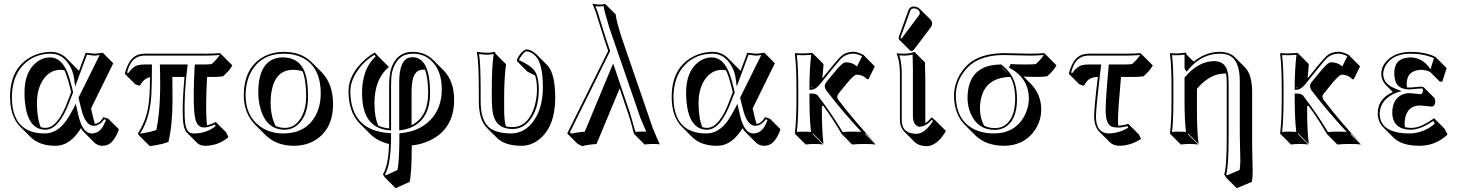

<svg xmlns="http://www.w3.org/2000/svg" viewBox="-20 -718 7845 1033"><path d="M469.7 -134.3 483.4 -76.7Q486.8 -63 490.7 -51.3Q514.2 -53.2 531.2 -79.6Q533.7 -84 536.1 -87.9L563 -79.1L619.6 -22.5Q593.8 51.3 552.7 63.5Q541 66.4 528.8 66.4Q505.4 65.4 487.8 49.3L431.2 -7.3Q422.4 -16.6 415.5 -28.3Q362.3 57.6 294.4 65.4Q285.2 66.4 276.4 66.4Q190.9 65.9 144 19L87.4 -37.6Q34.7 -91.8 34.2 -195.8Q34.2 -350.1 145.5 -411.1Q196.3 -438.5 253.9 -439Q303.7 -438.5 337.4 -404.8L394 -348.1Q399.9 -342.3 404.8 -336.4L440.9 -434.1Q448.2 -434.1 464.8 -431.6Q481.4 -429.2 488.8 -429.2Q496.6 -429.2 512.7 -431.6Q527.3 -434.1 533.2 -434.1L589.4 -377.4ZM362.8 -222.2 357.9 -243.2Q342.3 -306.6 326.7 -339.4Q315.9 -342.3 305.7 -342.3Q242.2 -342.3 205.1 -277.8Q178.7 -230 178.7 -162.6Q179.2 -81.5 199.2 -33.7Q211.9 -30.3 225.1 -29.8Q293.5 -31.7 347.2 -181.2ZM373.5 -221.2 356.4 -177.7Q299.3 -21.5 225.1 -20Q129.9 -20 114.3 -167Q111.8 -191.9 111.8 -219.2Q111.8 -332 176.8 -383.3Q209.5 -408.7 249 -409.2Q312 -409.2 345.2 -322.3Q356.4 -292 367.7 -245.1ZM402.3 -192.4 516.1 -421.9Q497.6 -418.9 488.8 -418.9Q480 -418.9 462.4 -421.9Q452.1 -423.3 447.8 -423.8L384.3 -252.4L378.9 -293Q372.6 -344.7 341.3 -384.8Q307.1 -428.7 253.9 -429.2Q162.6 -429.2 103.5 -366.7Q44.4 -303.7 43.9 -195.8Q43.9 -24.9 179.7 -2.9Q199.2 0 220.2 0Q287.6 0 336.4 -69.3Q355.5 -96.2 375 -134.3L387.7 -159.2L402.8 -93.3Q425.3 -1 472.2 0Q513.2 0 535.2 -40Q543 -54.2 550.3 -72.8L540.5 -76.2Q516.6 -42 482.9 -41Q439 -43 417.5 -130.9Z M972.7 -304.2H907.2Q908.2 -276.9 908.2 -185.5Q908.2 -50.8 887.7 38.6Q886.7 43 886.2 45.4Q855 58.6 786.1 68.4L729.5 12.2L721.7 0Q765.1 -65.9 777.8 -145.5Q782.7 -176.3 784.7 -210Q786.6 -250.5 787.1 -302.7Q761.7 -298.8 742.2 -272Q737.8 -265.6 731 -256.3L708 -264.6L651.4 -320.8Q672.9 -406.7 723.1 -423.8Q739.7 -429.2 758.8 -429.2H1086.4Q1125 -429.2 1163.6 -432.1L1173.3 -422.9L1230 -366.2Q1215.3 -337.9 1180.2 -307.6Q1164.1 -304.7 1133.3 -304.2H1094.2Q1085.9 -148.9 1091.3 -69.3Q1092.3 -54.7 1093.8 -43.9Q1117.2 -49.3 1140.6 -62L1197.3 -5.4L1209 19.5Q1155.8 65.9 1083 66.4Q1056.2 65.4 1042.5 52.7L985.8 -3.9Q967.8 -23.4 964.4 -71.8Q959 -155.3 972.7 -304.2ZM758.8 -371.1H797.4V-360.8Q797.4 -265.1 794.4 -209.5Q787.6 -85.4 737.8 -6.3Q735.4 -2 732.4 1.5Q792.5 -7.8 821.3 -18.6Q840.3 -109.4 841.8 -242.2Q841.8 -335 840.3 -360.8V-371.1H989.7L988.3 -359.9Q969.7 -214.8 973.6 -89.4Q974.1 -79.6 974.6 -72.8Q978.5 -11.7 1005.9 -2.4Q1014.6 0 1026.4 0Q1091.8 -1 1140.1 -39.6L1135.7 -48.3Q1101.6 -32.2 1077.6 -32.2Q1042 -32.2 1030.8 -78.1Q1026.4 -97.2 1024.4 -125.5Q1019 -208 1027.3 -361.3L1028.3 -371.1H1076.7Q1106 -371.1 1119.1 -373.5Q1148.4 -399.9 1161.6 -421.9Q1122.6 -418.9 1086.4 -418.9H758.8Q701.7 -418.9 676.8 -365.2Q669.4 -349.1 663.6 -327.6L670.4 -325.2Q694.8 -360.4 721.7 -367.2Q737.3 -371.1 758.8 -371.1Z M1291.5 -205.1Q1291.5 -338.9 1379.9 -401.4Q1433.6 -438.5 1507.3 -439Q1601.1 -438.5 1655.3 -384.3L1711.9 -328.1Q1771.5 -267.1 1772 -157.2Q1772 -33.2 1688.5 27.8Q1634.8 66.4 1560.1 66.4Q1466.3 65.9 1408.2 8.3L1351.6 -48.3Q1292 -109.4 1291.5 -205.1ZM1557.1 -342.3Q1459.5 -342.3 1439.9 -221.2Q1436 -194.8 1436 -165.5Q1436.5 -91.3 1462.9 -40Q1485.8 -30.3 1512.2 -29.8Q1573.2 -29.8 1606.4 -97.2Q1627 -140.6 1627.4 -195.8Q1627 -288.6 1607.9 -334Q1585.4 -342.3 1557.1 -342.3ZM1500.5 -409.2Q1604 -409.2 1627.9 -302.2Q1637.2 -260.3 1637.2 -195.8Q1637.2 -98.1 1583.5 -48.3Q1552.2 -20.5 1512.2 -20Q1411.6 -20 1380.4 -137.2Q1369.6 -177.7 1369.6 -222.2Q1369.6 -358.4 1443.8 -396.5Q1469.2 -409.2 1500.5 -409.2ZM1301.3 -205.1Q1301.3 -96.2 1377.4 -39.1Q1430.2 -0.5 1503.4 0Q1621.6 0 1674.8 -90.8Q1705.1 -143.6 1705.6 -213.9Q1705.6 -358.9 1605 -408.7Q1562.5 -429.2 1507.3 -429.2Q1389.2 -429.2 1334.5 -337.4Q1301.8 -281.7 1301.3 -205.1Z M2195.3 64.5Q2195.3 214.4 2183.6 260.7L2108.4 294.4L2051.8 237.8L2040 220.2Q2069.8 173.3 2073.2 56.6Q2010.3 41.5 1971.7 2.9L1915 -53.7Q1855.5 -114.7 1855 -227.1Q1855 -317.4 1941.9 -396Q1971.7 -422.4 1997.1 -435.1L2016.1 -414.1L2072.3 -357.4Q1994.6 -293.9 1994.6 -161.6Q1995.1 -85 2015.6 -42Q2041 -30.3 2073.7 -26.9V-259.8Q2073.7 -346.7 2103.5 -389.2Q2111.8 -400.9 2122.1 -411.1Q2151.9 -439 2200.7 -439Q2266.6 -438.5 2310.1 -396L2366.7 -339.4Q2423.3 -281.7 2423.3 -180.7Q2423.3 -21 2286.6 40.5Q2241.7 60.1 2195.3 64.5ZM2194.3 -44.4Q2283.2 -89.4 2283.7 -217.8Q2283.2 -296.9 2267.1 -342.8Q2261.7 -343.3 2257.3 -343.3Q2212.9 -343.3 2200.7 -290.5Q2194.3 -262.2 2194.3 -219.2ZM2128.9 7.8V-1L2138.2 -2Q2234.4 -10.7 2294.9 -71.8Q2356.4 -134.8 2356.9 -236.8Q2356.9 -343.3 2294.9 -396.5Q2256.3 -429.2 2200.7 -429.2Q2155.3 -428.2 2128.9 -403.8Q2090.8 -364.3 2085.4 -301.8Q2084 -283.2 2084 -259.8V-16.1L2073.2 -17.1Q1940.4 -28.8 1929.2 -184.1Q1928.2 -200.7 1927.7 -217.8Q1928.2 -347.7 2001.5 -415L1994.6 -422.4Q1939.9 -392.1 1900.4 -333Q1865.2 -279.3 1864.7 -227.1Q1866.7 -15.1 2074.7 -2L2084 -1.5V7.8Q2084 162.1 2053.7 216.3Q2052.2 218.3 2051.8 219.7L2055.7 225.6L2118.2 196.8Q2128.9 149.9 2128.9 7.8ZM2293.9 -217.8Q2293.9 -88.9 2207.5 -40Q2177.2 -22.9 2139.2 -18.1L2127.9 -16.6V-275.9Q2127.9 -397 2185.1 -408.7Q2192.9 -410.2 2200.7 -410.2Q2293.5 -408.2 2293.9 -217.8Z M2692.4 -194.3V-132.3Q2692.4 -67.9 2701.7 -38.1Q2718.3 -34.2 2737.8 -34.2Q2812.5 -34.2 2848.6 -124.5Q2868.7 -175.8 2869.1 -236.8Q2868.7 -283.7 2858.9 -311.5Q2839.8 -322.3 2818.4 -332L2761.7 -388.7Q2761.7 -388.7 2761.2 -397Q2776.9 -431.2 2799.8 -447.3Q2806.6 -451.7 2811 -452.1Q2840.3 -451.2 2868.2 -423.8L2869.6 -422.4L2925.8 -365.7Q2966.8 -321.8 2967.3 -192.4Q2967.3 -39.1 2882.3 30.8Q2837.9 66.4 2785.6 66.4Q2696.8 65.9 2654.8 24.9L2598.1 -31.7Q2556.2 -75.2 2556.2 -172.9V-234.9Q2556.2 -381.8 2545.9 -436L2547.9 -439Q2611.8 -429.7 2636.7 -439Q2641.1 -438.5 2643.6 -437Q2645.5 -433.6 2646 -429.2L2702.6 -372.6Q2692.4 -294.9 2692.4 -194.3ZM2626 -251Q2626 -353 2635.7 -427.7Q2608.4 -419.9 2557.6 -427.2Q2565.9 -368.7 2565.9 -234.9V-172.9Q2565.9 -62.5 2620.1 -25.9Q2659.2 -0.5 2729 0Q2804.2 0 2853 -70.3Q2900.4 -139.2 2900.9 -249Q2900.4 -375 2862.3 -415.5Q2836.4 -441.4 2811 -441.9Q2802.7 -441.9 2781.2 -411.6Q2774.9 -402.3 2771.5 -395Q2794.4 -384.3 2815.9 -371.6Q2850.1 -351.1 2862.8 -326.7Q2878.9 -293.5 2878.9 -236.8Q2878.9 -130.4 2828.1 -68.4Q2791 -24.4 2737.8 -23.9Q2652.3 -23.9 2633.8 -100.6Q2626 -132.3 2626 -189Z M3530.3 59.6Q3526.9 57.1 3501 56.6Q3499 56.6 3498.5 56.6Q3497.1 56.6 3473.1 57.1L3448.2 59.6L3391.6 2.9Q3385.7 -15.6 3379.4 -41.5Q3369.6 -78.6 3358.9 -108.9L3314 -242.2L3189.5 56.6Q3135.3 61 3113.3 68.4L3088.4 56.6L3031.7 0L3252 -443.8L3228 -516.1Q3217.3 -547.9 3198.2 -610.8Q3189.5 -639.6 3188 -645L3176.8 -675.3L3167 -698.2Q3188 -693.8 3203.6 -693.4Q3224.6 -693.8 3235.8 -696.8L3292.5 -640.6Q3295.9 -615.2 3301.8 -593.3Q3302.2 -591.3 3314.5 -548.8Q3321.3 -525.4 3323.7 -518.6L3491.2 -31.2Q3516.6 30.8 3530.3 59.6ZM3368.7 -112.3Q3369.6 -109.9 3397.9 -11.7Q3398.4 -9.8 3398.9 -8.3Q3407.7 -9.3 3416.5 -9.8Q3430.2 -10.3 3441.9 -9.8Q3450.7 -9.8 3457 -9.8Q3448.7 -28.3 3425.3 -84L3257.3 -571.8Q3255.4 -578.6 3249 -601.1Q3236.3 -644.5 3235.4 -647.5Q3229.5 -670.4 3227.5 -685.1Q3217.3 -683.6 3203.6 -683.1Q3193.8 -683.1 3184.1 -684.6V-683.6Q3185.5 -680.2 3186 -678.7L3197.3 -648.4Q3199.2 -643.1 3208 -612.8Q3227.1 -550.3 3237.3 -519L3262.7 -443.4L3045.4 -4.4L3057.6 1Q3081.1 -6.3 3126 -9.3L3278.8 -376.5Z M4029.3 -134.3 4043 -76.7Q4046.4 -63 4050.3 -51.3Q4073.7 -53.2 4090.8 -79.6Q4093.3 -84 4095.7 -87.9L4122.6 -79.1L4179.2 -22.5Q4153.3 51.3 4112.3 63.5Q4100.6 66.4 4088.4 66.4Q4064.9 65.4 4047.4 49.3L3990.7 -7.3Q3981.9 -16.6 3975.1 -28.3Q3921.9 57.6 3854 65.4Q3844.7 66.4 3835.9 66.4Q3750.5 65.9 3703.6 19L3647 -37.6Q3594.2 -91.8 3593.8 -195.8Q3593.8 -350.1 3705.1 -411.1Q3755.9 -438.5 3813.5 -439Q3863.3 -438.5 3897 -404.8L3953.6 -348.1Q3959.5 -342.3 3964.4 -336.4L4000.5 -434.1Q4007.8 -434.1 4024.4 -431.6Q4041 -429.2 4048.3 -429.2Q4056.2 -429.2 4072.3 -431.6Q4086.9 -434.1 4092.8 -434.1L4148.9 -377.4ZM3922.4 -222.2 3917.5 -243.2Q3901.9 -306.6 3886.2 -339.4Q3875.5 -342.3 3865.2 -342.3Q3801.8 -342.3 3764.6 -277.8Q3738.3 -230 3738.3 -162.6Q3738.8 -81.5 3758.8 -33.7Q3771.5 -30.3 3784.7 -29.8Q3853 -31.7 3906.7 -181.2ZM3933.1 -221.2 3916 -177.7Q3858.9 -21.5 3784.7 -20Q3689.5 -20 3673.8 -167Q3671.4 -191.9 3671.4 -219.2Q3671.4 -332 3736.3 -383.3Q3769 -408.7 3808.6 -409.2Q3871.6 -409.2 3904.8 -322.3Q3916 -292 3927.2 -245.1ZM3961.9 -192.4 4075.7 -421.9Q4057.1 -418.9 4048.3 -418.9Q4039.6 -418.9 4022 -421.9Q4011.7 -423.3 4007.3 -423.8L3943.8 -252.4L3938.5 -293Q3932.1 -344.7 3900.9 -384.8Q3866.7 -428.7 3813.5 -429.2Q3722.2 -429.2 3663.1 -366.7Q3604 -303.7 3603.5 -195.8Q3603.5 -24.9 3739.3 -2.9Q3758.8 0 3779.8 0Q3847.2 0 3896 -69.3Q3915 -96.2 3934.6 -134.3L3947.3 -159.2L3962.4 -93.3Q3984.9 -1 4031.7 0Q4072.8 0 4094.7 -40Q4102.5 -54.2 4109.9 -72.8L4100.1 -76.2Q4076.2 -42 4042.5 -41Q3998.5 -43 3977.1 -130.9Z M4265.1 -234.9Q4265.1 -367.7 4256.3 -429.2L4258.3 -432.1Q4301.3 -428.7 4345.2 -433.1Q4351.1 -432.6 4352.5 -431.6L4409.2 -375Q4410.6 -372.1 4410.6 -366.2Q4406.2 -323.7 4404.3 -296.4Q4404.3 -296.4 4452.6 -356Q4498 -412.1 4515.1 -423.8Q4538.6 -439 4570.8 -439.5Q4595.2 -439 4627 -421.9L4630.4 -417.5L4686.5 -360.8L4652.8 -292H4644.5L4634.8 -301.3Q4614.3 -315.9 4588.9 -316.4Q4574.7 -316.4 4534.2 -267.1Q4531.2 -263.2 4528.8 -260.3L4493.7 -217.3Q4484.9 -205.6 4483.9 -199.2Q4484.9 -189 4489.7 -181.6Q4583.5 -59.1 4692.9 56.6L4636.2 0L4634.3 2.9L4690.9 59.6Q4675.8 56.6 4630.9 56.6Q4590.8 56.6 4564.5 59.6L4508.3 2.9Q4458.5 -82.5 4409.7 -148.4Q4405.8 -148.4 4401.9 -148.4V-123.5Q4401.9 -14.2 4410.6 56.6L4354 0L4352.1 2.9L4408.7 59.6Q4390.1 56.6 4361.8 56.6Q4333 56.6 4314.9 59.6L4258.3 2.9L4256.3 0Q4265.1 -68.8 4265.1 -180.2ZM4639.6 -297.4 4640.1 -296.9Q4640.1 -296.9 4639.6 -297.4ZM4350.6 -245.6 4345.2 -251V-245.1Q4348.6 -245.1 4350.6 -245.6ZM4274.9 -234.9V-180.2Q4274.9 -72.8 4267.1 -8.3Q4286.6 -10.3 4305.2 -9.8Q4324.2 -9.8 4343.3 -8.3Q4335.4 -76.2 4335 -180.2V-214.8H4345.2Q4368.2 -214.4 4377.4 -206.5L4378.4 -206.1L4378.9 -205.1Q4458.5 -101.1 4507.8 -17.1Q4510.7 -11.7 4513.7 -7.8Q4542 -10.3 4574.2 -9.8Q4592.8 -9.8 4614.3 -8.8Q4513.7 -116.7 4425.3 -231.9Q4418 -243.2 4417.5 -255.9Q4418 -266.6 4429.2 -280.3L4464.4 -323.2Q4506.8 -375.5 4522.5 -381.3Q4527.8 -382.8 4532.2 -382.8Q4567.9 -382.3 4590.8 -360.4L4618.2 -415.5Q4590.8 -429.2 4570.8 -429.2Q4531.7 -429.2 4503.9 -401.4Q4493.2 -390.1 4460.4 -349.6Q4460.4 -349.6 4449.7 -336.9Q4409.7 -287.6 4395 -268.6Q4370.6 -238.3 4350.1 -235.4Q4347.7 -234.9 4345.7 -235.4L4335 -234.4V-251Q4335 -339.4 4344.2 -422.9Q4308.6 -419.9 4267.1 -421.4Q4274.9 -356.9 4274.9 -234.9Z M4897 -683.1Q4916 -682.1 4929.2 -669.4L4985.8 -613.3Q4995.1 -603 4995.1 -591.3Q4994.6 -581.1 4989.3 -573.2L4897.5 -451.7Q4891.1 -444.3 4885.3 -443.4Q4878.9 -443.8 4875 -447.8L4818.4 -503.9Q4814.9 -508.3 4814.9 -513.2Q4815.4 -517.6 4816.9 -522.9L4868.7 -666Q4876.5 -682.6 4897 -683.1ZM4821.8 -321.8Q4821.3 -391.6 4803.7 -429.2L4805.7 -431.2Q4817.9 -429.2 4849.6 -429.2Q4875 -429.7 4899.9 -439L4956.5 -382.3Q4956.5 -381.3 4958.5 -286.6V-55.2Q4975.1 -65.9 4991.7 -86.9L5012.7 -69.8L5069.3 -13.7Q5032.7 50.8 4985.8 65.4Q4975.6 68.4 4966.3 68.4Q4923.8 67.9 4900.4 45.4L4843.8 -11.2Q4822.3 -34.2 4821.8 -70.8ZM4831.5 -321.8V-70.8Q4831.5 -6.3 4895 1Q4902.8 2 4909.7 2Q4952.6 2 4994.6 -59.6Q4997.6 -64 5000 -67.9L4993.2 -72.8Q4960.4 -36.1 4924.8 -36.1Q4893.1 -43.9 4891.6 -90.8V-342.8Q4891.6 -368.7 4890.1 -424.8Q4869.6 -418.9 4849.6 -418.9Q4835.9 -418.9 4818.4 -419.9Q4831.5 -382.8 4831.5 -321.8ZM4897 -672.9Q4882.8 -671.9 4878.4 -662.6L4826.2 -519.5Q4825.2 -516.1 4824.7 -513.2Q4826.7 -511.2 4828.1 -510.3Q4830.6 -512.2 4833 -514.2L4924.8 -636.2Q4928.2 -641.1 4928.7 -647.9Q4928.7 -663.6 4908.7 -670.9Q4902.8 -672.9 4897 -672.9Z M5614.3 -307.6Q5598.1 -304.7 5567.4 -304.2Q5514.6 -304.2 5486.8 -306.2L5526.9 -266.1Q5581.5 -210 5582 -129.4Q5582 -55.2 5532.2 2.4Q5475.6 65.9 5382.3 66.4Q5283.7 65.9 5227.1 9.8L5170.4 -46.9Q5113.3 -105.5 5112.8 -204.1Q5114.3 -296.4 5182.6 -366.2Q5236.8 -420.4 5342.3 -430.2Q5360.8 -431.6 5378.9 -432.1Q5402.3 -432.1 5449.5 -430.7Q5496.6 -429.2 5520.5 -429.2Q5559.6 -429.2 5597.7 -432.1L5607.9 -422.9L5664.1 -366.2Q5648.4 -337.4 5614.3 -307.6ZM5332.5 -28.8Q5402.8 -28.8 5429.7 -104.5Q5441.4 -139.6 5441.9 -185.1Q5441.4 -262.7 5415.5 -304.2Q5253.4 -299.8 5252.4 -131.3Q5252.9 -82.5 5274.4 -42Q5300.8 -28.8 5332.5 -28.8ZM5403.3 -321.3Q5394.5 -332.5 5385.7 -341.8Q5375.5 -351.6 5363.8 -360.8ZM5332.5 -19Q5240.7 -19 5202.6 -106.4Q5186 -145.5 5185.5 -188Q5185.5 -341.3 5313.5 -366.2Q5337.4 -370.6 5363.8 -371.1H5367.2L5369.6 -368.7Q5396.5 -346.7 5413.6 -324.2Q5451.2 -273.9 5451.7 -185.1Q5451.7 -69.8 5385.3 -32.2Q5360.8 -19.5 5332.5 -19ZM5553.2 -373.5Q5582 -399.4 5595.7 -421.9Q5556.2 -418.9 5520.5 -418.9Q5496.6 -418.9 5449.2 -420.4Q5402.3 -421.9 5378.9 -421.9Q5267.1 -421.9 5200.7 -368.7Q5194.3 -363.3 5189.9 -358.9Q5124 -293 5122.6 -206.1Q5122.6 -204.6 5122.6 -204.1Q5122.6 -78.1 5212.9 -26.9Q5260.7 -0.5 5325.7 0Q5440.9 0 5491.7 -94.7Q5515.1 -139.6 5515.6 -186Q5515.6 -281.7 5439.5 -335.4Q5428.2 -343.3 5417 -349.1L5408.7 -353.5L5418 -374L5425.3 -373Q5442.4 -371.1 5510.7 -371.1Q5540 -371.6 5553.2 -373.5Z M6011.2 -304.2Q5995.1 -128.4 5995.1 -69.3Q5995.1 -53.2 5996.1 -42H5997.1Q6022.5 -42.5 6050.3 -51.8L6106.9 4.9L6119.1 29.8Q6061 66.4 6000 66.4Q5969.7 65.4 5950.7 46.9L5894 -9.8Q5867.2 -38.1 5866.7 -91.8Q5866.7 -139.6 5886.7 -304.2Q5848.1 -303.2 5829.6 -282.7Q5822.3 -273.9 5810.1 -256.3L5787.1 -264.6L5730.5 -320.8Q5752 -406.7 5802.2 -423.8Q5818.8 -429.2 5837.4 -429.2H6038.1Q6077.1 -429.2 6115.7 -432.1L6125.5 -422.9L6182.1 -366.2Q6166.5 -336.9 6132.3 -307.6Q6116.2 -304.7 6085.4 -304.2ZM5944.8 -361.8 5945.3 -371.1H6028.8Q6057.6 -371.1 6071.3 -373.5Q6100.1 -399.4 6113.8 -421.9Q6074.2 -418.9 6038.1 -418.9H5837.4Q5780.3 -418.9 5755.9 -365.2Q5748.5 -349.1 5742.7 -327.6L5749.5 -325.2Q5773.9 -360.4 5800.8 -367.2Q5815.9 -370.6 5837.4 -371.1H5904.8L5903.3 -359.9Q5876.5 -136.2 5876.5 -91.8Q5876.5 -13.7 5927.7 -2Q5936 -0.5 5943.8 0Q5999.5 -0.5 6049.8 -30.8L6045.4 -39.6Q6019.5 -32.2 5997.1 -31.7Q5983.9 -31.7 5970.2 -34.2Q5931.2 -40.5 5928.7 -114.3Q5928.7 -120.6 5928.7 -126Q5928.7 -187 5944.8 -361.8Z M6576.7 -322.3Q6572.3 -322.3 6568.8 -322.3Q6495.1 -322.3 6429.2 -251Q6423.8 -245.1 6419.9 -240.2V-123.5Q6419.9 -7.3 6428.7 56.6L6372.1 0L6370.1 2.9L6426.8 59.6Q6408.2 56.6 6379.9 56.6Q6351.1 56.6 6333 59.6L6276.4 2.9L6274.4 0Q6283.2 -62 6283.2 -180.2V-234.9Q6283.2 -373 6274.4 -429.2L6276.4 -432.1Q6320.3 -427.7 6357.4 -435.1Q6360.4 -434.6 6361.3 -433.6Q6362.8 -430.7 6363.3 -424.8L6402.3 -386.2Q6467.3 -439.5 6543 -439Q6594.7 -438.5 6623 -411.1L6679.2 -354.5Q6716.3 -315.9 6716.8 -224.6V62.5Q6716.8 89.8 6718.3 140.6Q6719.7 182.6 6719.7 200.7Q6719.7 240.7 6714.8 260.7L6633.8 294.4L6577.1 237.8L6566.4 220.2Q6580.1 184.1 6580.1 17.1Q6580.1 11.2 6580.1 5.9V-263.2Q6580.1 -301.8 6576.7 -322.3ZM6365.7 -349.6 6363.3 -352.1 6365.2 -349.1ZM6373 -342.8 6364.3 -332 6353 -349.1V-424.3Q6321.3 -419.4 6285.6 -421.4Q6293.5 -362.3 6293 -234.9V-180.2Q6293 -65.9 6285.6 -8.3Q6305.2 -10.3 6323.2 -9.8Q6342.3 -9.8 6360.8 -8.3Q6353 -70.3 6353 -180.2V-300.8L6355.5 -303.2Q6418.9 -379.4 6496.1 -388.2Q6504.9 -389.2 6512.2 -389.2Q6572.8 -389.2 6585.4 -329.1Q6590.3 -304.7 6590.3 -263.2V5.9Q6590.3 173.8 6578.6 214.4Q6577.6 217.3 6577.1 218.8L6581.1 225.6L6649.4 196.8Q6652.8 177.2 6653.3 144Q6653.3 126 6651.9 85Q6650.4 33.2 6650.4 5.9V-280.8Q6650.4 -404.3 6581.1 -424.3Q6564.5 -429.2 6543 -429.2Q6450.2 -429.2 6380.9 -352.1Q6376.5 -346.7 6373 -342.8Z M6876 -234.9Q6876 -367.7 6867.2 -429.2L6869.1 -432.1Q6912.1 -428.7 6956.1 -433.1Q6961.9 -432.6 6963.4 -431.6L7020 -375Q7021.5 -372.1 7021.5 -366.2Q7017.1 -323.7 7015.1 -296.4Q7015.1 -296.4 7063.5 -356Q7108.9 -412.1 7126 -423.8Q7149.4 -439 7181.6 -439.5Q7206.1 -439 7237.8 -421.9L7241.2 -417.5L7297.4 -360.8L7263.7 -292H7255.4L7245.6 -301.3Q7225.1 -315.9 7199.7 -316.4Q7185.5 -316.4 7145 -267.1Q7142.1 -263.2 7139.6 -260.3L7104.5 -217.3Q7095.7 -205.6 7094.7 -199.2Q7095.7 -189 7100.6 -181.6Q7194.3 -59.1 7303.7 56.6L7247.1 0L7245.1 2.9L7301.8 59.6Q7286.6 56.6 7241.7 56.6Q7201.7 56.6 7175.3 59.6L7119.1 2.9Q7069.3 -82.5 7020.5 -148.4Q7016.6 -148.4 7012.7 -148.4V-123.5Q7012.7 -14.2 7021.5 56.6L6964.8 0L6962.9 2.9L7019.5 59.6Q7001 56.6 6972.7 56.6Q6943.8 56.6 6925.8 59.6L6869.1 2.9L6867.2 0Q6876 -68.8 6876 -180.2ZM7250.5 -297.4 7251 -296.9Q7251 -296.9 7250.5 -297.4ZM6961.4 -245.6 6956.1 -251V-245.1Q6959.5 -245.1 6961.4 -245.6ZM6885.7 -234.9V-180.2Q6885.7 -72.8 6877.9 -8.3Q6897.5 -10.3 6916 -9.8Q6935.1 -9.8 6954.1 -8.3Q6946.3 -76.2 6945.8 -180.2V-214.8H6956.1Q6979 -214.4 6988.3 -206.5L6989.3 -206.1L6989.7 -205.1Q7069.3 -101.1 7118.7 -17.1Q7121.6 -11.7 7124.5 -7.8Q7152.8 -10.3 7185.1 -9.8Q7203.6 -9.8 7225.1 -8.8Q7124.5 -116.7 7036.1 -231.9Q7028.8 -243.2 7028.3 -255.9Q7028.8 -266.6 7040 -280.3L7075.2 -323.2Q7117.7 -375.5 7133.3 -381.3Q7138.7 -382.8 7143.1 -382.8Q7178.7 -382.3 7201.7 -360.4L7229 -415.5Q7201.7 -429.2 7181.6 -429.2Q7142.6 -429.2 7114.7 -401.4Q7104 -390.1 7071.3 -349.6Q7071.3 -349.6 7060.5 -336.9Q7020.5 -287.6 7005.9 -268.6Q6981.4 -238.3 6960.9 -235.4Q6958.5 -234.9 6956.5 -235.4L6945.8 -234.4V-251Q6945.8 -339.4 6955.1 -422.9Q6919.4 -419.9 6877.9 -421.4Q6885.7 -356.9 6885.7 -234.9Z M7625 -342.3Q7549.3 -339.8 7548.3 -267.6Q7548.3 -256.3 7549.3 -247.6Q7557.1 -247.1 7565.4 -247.1Q7565.9 -247.1 7579.1 -248Q7622.1 -252 7626.5 -252Q7636.2 -251.5 7640.6 -247.6L7697.3 -190.9Q7702.1 -185.1 7702.1 -170.4Q7700.2 -145.5 7682.1 -144.5Q7678.2 -144.5 7653.3 -147.5Q7626.5 -150.4 7621.1 -150.4Q7556.2 -150.4 7541 -86.9Q7537.6 -71.3 7537.1 -54.2Q7537.1 -42.5 7539.1 -33.7Q7554.7 -30.3 7572.8 -29.8Q7619.6 -29.8 7685.1 -74.7Q7689.9 -78.1 7695.8 -82L7752 -25.4L7768.1 6.3Q7703.6 65.9 7618.2 66.4Q7521.5 65.9 7479 23.9L7422.4 -32.7Q7393.1 -63 7392.6 -107.9Q7392.6 -180.2 7460.9 -216.3Q7467.8 -219.7 7474.1 -222.7L7435.1 -261.7Q7412.1 -286.1 7411.6 -321.8Q7411.6 -366.2 7453.1 -401.9Q7497.6 -438.5 7569.8 -439Q7650.4 -438.5 7704.6 -411.1L7706.5 -408.2L7763.2 -351.6L7740.2 -279.3L7727.1 -278.3L7674.8 -330.6Q7651.4 -342.3 7625 -342.3ZM7568.8 -409.2Q7635.7 -407.7 7676.3 -345.2L7694.8 -404.8Q7641.6 -428.7 7569.8 -429.2Q7469.2 -429.2 7433.1 -361.8Q7422.4 -340.8 7421.9 -321.8Q7421.9 -273.9 7469.2 -249.5Q7480.5 -243.7 7494.1 -238.3L7520.5 -228L7493.7 -219.7Q7406.2 -185.1 7402.8 -107.9Q7402.8 -22.9 7504.9 -4.4Q7531.2 0 7561.5 0Q7638.7 -0.5 7699.2 -52.2L7691.9 -67.4Q7621.6 -21 7572.8 -20Q7485.4 -20 7472.7 -89.4Q7470.7 -100.1 7470.7 -110.8Q7470.7 -184.1 7522.9 -208.5Q7541.5 -216.8 7564.5 -216.8Q7570.3 -216.8 7602.1 -213.4Q7622.6 -210.9 7625.5 -210.9Q7634.8 -218.8 7635.7 -227.1Q7635.7 -240.2 7632.8 -241.2Q7629.9 -241.7 7626.5 -242.2Q7624.5 -242.2 7591.3 -239.3Q7567.4 -237.3 7565.4 -236.8Q7502 -236.8 7487.3 -281.7Q7481.9 -299.8 7481.4 -324.2Q7481.4 -401.4 7555.2 -408.2Q7562.5 -409.2 7568.8 -409.2Z"/></svg>

Font: Linux Biolinum Shadow O
Style: Regular
Weight: 400
Designer: Philipp H. Poll
Foundry: Philipp H. Poll
Version: Version 1.0.4